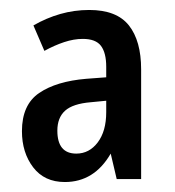

<svg xmlns="http://www.w3.org/2000/svg" viewBox="-20 -742 351 385"><path d="M159 -722Q214 -722 238.5 -691Q263 -660 263 -603V-383H214L202 -434Q169 -377 110 -377Q69 -377 46.5 -406.5Q24 -436 24 -479Q24 -532 58.5 -555.5Q93 -579 153 -584L193 -587V-608Q193 -636 182.5 -650Q172 -664 146 -664Q128 -664 108.5 -657.5Q89 -651 69 -640L47 -691Q73 -706 101 -714Q129 -722 159 -722ZM162 -537Q126 -534 110.5 -520Q95 -506 95 -480Q95 -434 133 -434Q159 -434 176 -456.5Q193 -479 193 -517V-540Z"/></svg>

Font: Noto Sans Tamil ExtraCondensed Medium
Style: Regular
Weight: 500
Width: 2
Designer: Jelle Bosma - Monotype Design Team
Foundry: Monotype Imaging Inc.
Version: Version 2.004; ttfautohint (v1.8.4.7-5d5b)